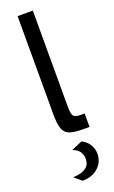

<svg xmlns="http://www.w3.org/2000/svg" viewBox="-175 -706 589 995"><g transform="rotate(-20 119.5 -208.5)"><path d="M187 0Q140 0 114.5 -9.5Q89 -19 79.5 -46Q70 -73 70 -124V-667H154V-138Q154 -100 162 -87Q170 -74 205 -74H224V0ZM95 250 55 216Q71 216 93 211.5Q115 207 132 192.5Q149 178 149 147Q149 127 138 109.5Q127 92 99 82L159 56Q189 72 202 95.5Q215 119 215 143Q215 190 181.5 220Q148 250 95 250Z"/></g></svg>

Font: Atkinson Hyperlegible
Style: Regular
Weight: 400
Designer: Elliott Scott, Megan Eiswerth, Linus Boman, Theodore Petrosky
Foundry: Braille Institute
Version: Version 1.006; ttfautohint (v1.8.3)